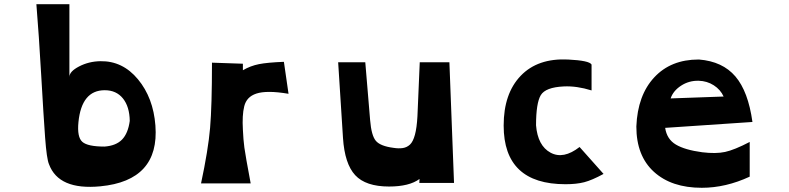

<svg xmlns="http://www.w3.org/2000/svg" viewBox="-20 -870 3751 913"><path d="M457 16Q259 35 213 -89Q202 -114 194.5 -216Q187 -318 176 -511.5Q165 -705 153 -850H310V-504Q310 -530 356 -554Q402 -578 457 -579Q563 -581 636 -493Q709 -405 719 -273Q739 -11 457 16ZM477 -173Q532 -177 560.5 -206.5Q589 -236 597 -295Q596 -363 564.5 -402Q533 -441 478 -441Q368 -441 353 -289Q346 -218 371.5 -195.5Q397 -173 477 -173Z M1330 -576 1352 -424Q1299 -433 1261 -433Q1223 -433 1199 -425Q1175 -417 1161 -402Q1147 -387 1141.5 -365Q1136 -343 1134.5 -315Q1133 -287 1135 -253Q1137 -206 1142 -168.5Q1147 -131 1172 2H936Q970 -157 979 -261.5Q988 -366 988 -572L1135 -567V-536Q1171 -557 1211.5 -565Q1252 -573 1330 -576Z M1830 17Q1719 17 1669 -37Q1619 -91 1611 -214L1588 -574H1717L1740 -299Q1746 -225 1767.5 -200Q1789 -175 1851 -167Q1876 -163 1895.5 -166Q1915 -169 1929.5 -182.5Q1944 -196 1953 -229Q1962 -262 1965 -317L1976 -574H2117L2139 0H1974L1975 -19Q1926 17 1830 17Z M2669 6Q2375 6 2375 -273Q2375 -425 2456 -509.5Q2537 -594 2681 -587Q2783 -582 2793 -563V-440Q2722 -462 2661 -459Q2574 -455 2551.5 -417.5Q2529 -380 2529 -274Q2537 -177 2598 -144Q2659 -111 2736 -171L2850 -43Q2795 -13 2758 -3.5Q2721 6 2669 6Z M3558 -290 3143 -262Q3151 -208 3194 -182.5Q3237 -157 3319 -146Q3384 -138 3428 -147.5Q3472 -157 3545 -195V-30Q3431 23 3317 23Q3173 23 3089.5 -53Q3006 -129 3006 -268V-269Q3012 -417 3091 -502Q3170 -587 3302 -587H3304Q3416 -578 3477 -506.5Q3538 -435 3558 -290ZM3169 -402 3421 -411Q3406 -444 3374 -464.5Q3342 -485 3302 -486Q3256 -487 3218.5 -462.5Q3181 -438 3169 -402Z"/></svg>

Font: OpenDyslexic
Style: Bold
Weight: 800
Designer: Abbie Gonzalez
Version: Version 0.920;hotconv 1.0.109;makeotfexe 2.5.65596